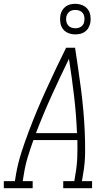

<svg xmlns="http://www.w3.org/2000/svg" viewBox="-54 -985 574 1005"><path d="M-34 0V-37H24L30 -74Q40 -131 58 -187Q76 -243 97 -298.5Q118 -354 141 -409Q164 -464 189 -518.5Q214 -573 239.5 -627Q265 -681 292 -735H339Q347 -681 355 -627Q363 -573 370 -518.5Q377 -464 382 -409Q387 -354 389.5 -298.5Q392 -243 391.5 -186.5Q391 -130 381 -74L375 -37H428V0H277V-37H335L341 -74Q349 -118 350.5 -163Q352 -208 351 -252H121Q105 -208 91.5 -163.5Q78 -119 71 -74L65 -37H117V0ZM134 -288H349Q345 -387 333.5 -484Q322 -581 307 -677Q260 -581 216 -484Q172 -387 134 -288ZM340 -805Q321 -805 303.5 -812Q286 -819 275.5 -833Q265 -847 262 -866Q259 -885 262 -904Q264 -917 271 -929.5Q278 -942 289.5 -950.5Q301 -959 314 -962Q327 -965 340 -965Q359 -965 376.5 -958Q394 -951 405 -937Q416 -923 419 -904Q422 -885 419 -866Q416 -853 409.5 -840.5Q403 -828 391.5 -819.5Q380 -811 366.5 -808Q353 -805 340 -805ZM340 -837Q348 -837 356 -839Q364 -841 371 -846Q378 -851 382 -858Q386 -865 387 -873Q389 -885 387.5 -896.5Q386 -908 379.5 -916.5Q373 -925 362.5 -929Q352 -933 340 -933Q332 -933 324 -931Q316 -929 309.5 -924Q303 -919 299 -912Q295 -905 293 -897Q291 -885 293 -873.5Q295 -862 301.5 -853.5Q308 -845 318.5 -841Q329 -837 340 -837Z"/></svg>

Font: Iosevka Curly Slab XLtObl
Style: Regular
Weight: 200
Italic angle: -9°
Monospace: yes
Designer: Belleve Invis
Foundry: Belleve Invis
Version: Version 11.1.0; ttfautohint (v1.8.3)